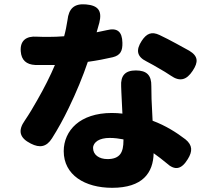

<svg xmlns="http://www.w3.org/2000/svg" viewBox="-20 -831 1020 916"><path d="M738 -505C758 -494 777 -482 795 -470C838 -440 870 -449 899 -493C927 -535 926 -563 883 -589C863 -600 842 -612 821 -623C794 -638 766 -652 741 -664C703 -682 679 -671 656 -636C628 -593 632 -561 679 -538C698 -528 718 -517 738 -505ZM446 -160C459 -168 479 -173 503 -173C526 -173 548 -170 569 -166V-161C569 -133 565 -111 554 -96C542 -80 522 -72 493 -72C452 -72 424 -93 424 -125C424 -139 432 -151 446 -160ZM342 -238C304 -205 284 -159 284 -110C284 4 385 65 515 65C660 65 711 -6 713 -100C734 -85 754 -70 773 -54C815 -15 846 -23 876 -72C899 -109 899 -138 865 -166C822 -199 770 -232 708 -255L703 -358C703 -379 702 -400 702 -420C703 -472 680 -495 628 -495C577 -495 555 -470 558 -419L559 -392L564 -289C548 -291 530 -292 513 -292C438 -292 380 -271 342 -238ZM157 -352C139 -320 120 -288 99 -257C64 -208 73 -173 127 -146C170 -124 202 -130 228 -171C256 -215 283 -264 308 -316C344 -390 376 -468 399 -536C443 -542 484 -550 518 -558C555 -567 565 -589 564 -627C563 -680 540 -700 489 -687C473 -684 458 -680 441 -677C446 -693 450 -708 454 -723C468 -780 448 -805 390 -810C334 -815 308 -790 302 -735C298 -710 293 -683 286 -658C261 -656 235 -655 210 -655C196 -655 176 -655 156 -656C105 -660 75 -637 79 -586C82 -544 106 -523 148 -521C170 -521 190 -521 211 -521H242C221 -471 191 -411 157 -352Z"/></svg>

Font: GenSenRounded2 TW H
Style: Regular
Weight: 900
Version: Version 2.100;PS 2.1;hotconv 16.6.51;makeotf.lib2.5.65220 DE